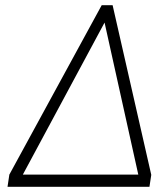

<svg xmlns="http://www.w3.org/2000/svg" viewBox="-20 -720 644 740"><path d="M9 0H556L563 -46L414 -700H372L16 -47ZM68 -47 383 -633 513 -47Z"/></svg>

Font: Arthouse Owned Light
Style: Italic
Weight: 300
Italic angle: -10°
Designer: Jeremy Tribby
Foundry: Tribby Type
Version: Version 1.000;PS 001.000;hotconv 1.0.88;makeotf.lib2.5.64775